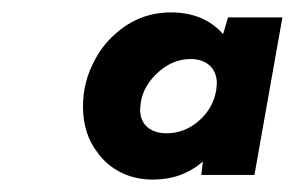

<svg xmlns="http://www.w3.org/2000/svg" viewBox="-20 -692 474 309"><path d="M226.5 -403Q197 -403 174 -414.8Q151 -426.5 137 -446.5Q114 -475.5 113.5 -520Q113.5 -561.5 133.5 -597Q145.5 -619.5 164 -636Q203 -672 255 -672Q308.5 -672 339 -637L347 -664H434.5L389.5 -410.5H304L306.5 -432Q273 -403 226.5 -403ZM248 -477.5Q277 -477.5 300 -497.5Q323 -517.5 328 -547L329 -557.5Q329 -573.5 320 -584Q308 -597 287 -597Q259 -597 236 -577Q210.5 -554.5 206.5 -526.5L205.5 -516Q205.5 -501 213.5 -491Q225.5 -477.5 248 -477.5Z"/></svg>

Font: Lucymar Sans
Style: Bold Italic
Weight: 700
Italic angle: -10°
Foundry: The League of Moveable Type (original font) / Main changes by Cristiano Sobral with portions from Mirco Monsees
Version: Version 2.00;August 30, 2020;FontCreator 13.0.0.2681 64-bit